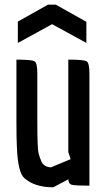

<svg xmlns="http://www.w3.org/2000/svg" viewBox="-20 -791 451 818"><path d="M281 -113 271 -143V-537Q338 -537 349.5 -529.5Q361 -522 361 -477V0Q302 0 287 -3.5Q272 -7 271 -27L207 7Q128 7 84 -32Q56 -56 52 -164Q50 -197 50 -271V-537Q117 -537 128 -529.5Q139 -522 139 -477V-273Q139 -156 144.5 -137Q150 -118 156 -104Q166 -80 197 -78ZM184 -771H218L348 -698V-608L202 -688L56 -608V-699Z"/></svg>

Font: Economica
Style: Bold
Weight: 700
Designer: Vicente Lamonaca
Foundry: Vicente Lamonaca
Version: Version 1.100